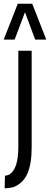

<svg xmlns="http://www.w3.org/2000/svg" viewBox="-56 -810 270 1037"><path d="M115 -13Q115 76 91.5 128.5Q68 181 16 201Q-6 207 -31 207L-29 139Q-17 138 -6 133Q19 117 31 80Q43 43 43 -18V-536H115ZM-36 -596 40 -790H118L194 -596H134L79 -744L23 -596Z"/></svg>

Font: Georama Condensed
Style: Regular
Weight: 400
Width: 3
Designer: Jean-Baptiste Levee
Foundry: Production Type
Version: Version 1.000